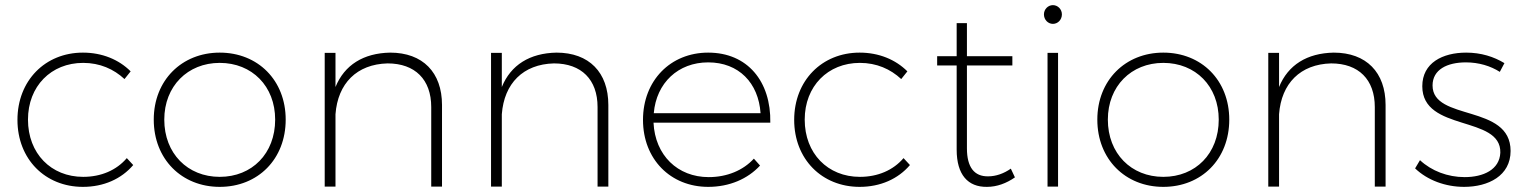

<svg xmlns="http://www.w3.org/2000/svg" viewBox="-20 -727 5942 748"><path d="M465 -419 489 -449C443 -495 378 -522 303 -522C156 -522 48 -413 48 -260C48 -107 156 1 303 1C384 1 453 -30 499 -84L474 -111C434 -64 374 -38 304 -38C179 -38 89 -129 89 -261C89 -391 179 -482 304 -482C369 -482 423 -458 465 -419Z M836 -522C688 -522 579 -414 579 -261C579 -107 688 1 836 1C985 1 1093 -107 1093 -261C1093 -414 985 -522 836 -522ZM836 -482C962 -482 1052 -391 1052 -261C1052 -129 962 -38 836 -38C711 -38 620 -129 620 -261C620 -391 711 -482 836 -482Z M1500 -522C1396 -520 1322 -474 1287 -388V-521H1245V0H1287V-282C1296 -402 1370 -477 1490 -480C1597 -480 1660 -417 1660 -310V0H1702V-318C1702 -445 1627 -522 1500 -522Z M2148 -522C2044 -520 1970 -474 1935 -388V-521H1893V0H1935V-282C1944 -402 2018 -477 2138 -480C2245 -480 2308 -417 2308 -310V0H2350V-318C2350 -445 2275 -522 2148 -522Z M2739 -522C2592 -522 2485 -413 2485 -260C2485 -107 2592 1 2739 1C2822 1 2893 -30 2941 -82L2917 -109C2875 -63 2812 -37 2741 -37C2620 -37 2532 -122 2526 -249H2981C2984 -410 2892 -522 2739 -522ZM2527 -286C2537 -404 2622 -484 2739 -484C2858 -484 2935 -404 2943 -286Z M3491 -419 3515 -449C3469 -495 3404 -522 3329 -522C3182 -522 3074 -413 3074 -260C3074 -107 3182 1 3329 1C3410 1 3479 -30 3525 -84L3500 -111C3460 -64 3400 -38 3330 -38C3205 -38 3115 -129 3115 -261C3115 -391 3205 -482 3330 -482C3395 -482 3449 -458 3491 -419Z M3918 -70C3891 -51 3860 -40 3830 -40C3776 -39 3747 -75 3747 -149V-472H3924V-508H3747V-637H3707V-508H3631V-472H3707V-144C3707 -46 3751 2 3825 1C3864 1 3901 -13 3934 -36Z M4082 -707C4063 -707 4047 -691 4047 -671C4047 -650 4063 -634 4082 -634C4101 -634 4117 -650 4117 -671C4117 -691 4101 -707 4082 -707ZM4061 -521V0H4102V-521Z M4512 -522C4364 -522 4255 -414 4255 -261C4255 -107 4364 1 4512 1C4661 1 4769 -107 4769 -261C4769 -414 4661 -522 4512 -522ZM4512 -482C4638 -482 4728 -391 4728 -261C4728 -129 4638 -38 4512 -38C4387 -38 4296 -129 4296 -261C4296 -391 4387 -482 4512 -482Z M5176 -522C5072 -520 4998 -474 4963 -388V-521H4921V0H4963V-282C4972 -402 5046 -477 5166 -480C5273 -480 5336 -417 5336 -310V0H5378V-318C5378 -445 5303 -522 5176 -522Z M5823 -447 5841 -481C5800 -506 5750 -522 5692 -522C5600 -522 5521 -482 5521 -391C5521 -212 5829 -279 5825 -132C5822 -66 5759 -37 5686 -37C5620 -37 5557 -61 5512 -103L5493 -71C5541 -25 5611 1 5684 1C5778 1 5865 -42 5865 -139C5865 -323 5561 -254 5561 -394C5561 -456 5618 -484 5691 -484C5741 -484 5787 -470 5823 -447Z"/></svg>

Font: Montserrat ExtraLight
Style: Regular
Weight: 250
Designer: Julieta Ulanovsky
Foundry: Julieta Ulanovsky
Version: Version 4.000